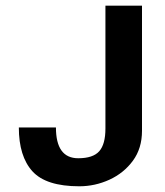

<svg xmlns="http://www.w3.org/2000/svg" viewBox="-20 -650 585 682"><path d="M484.4 -185.5V-629.9H354.5V-193.4Q354.5 -137.7 332.5 -112.8Q310.5 -87.9 257.8 -87.9Q178.7 -87.9 178.7 -197.3H46.9Q46.9 -94.7 95.2 -41.5Q143.6 11.7 261.7 11.7Q317.4 11.7 368.7 -11.7Q419.9 -35.2 452.1 -79.1Q484.4 -123 484.4 -185.5Z"/></svg>

Font: Namkio Khamti Book
Style: Bold
Weight: 800
Designer: Debbi Hosken
Foundry: SIL International
Version: Version 3.917